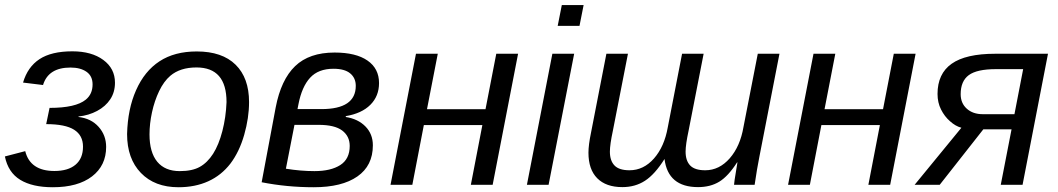

<svg xmlns="http://www.w3.org/2000/svg" viewBox="-26 -745 4265 774"><path d="M187 9.8Q104.5 9.8 55.7 -20Q6.8 -49.8 -6.3 -114.3L75.7 -135.7Q95.7 -55.7 193.4 -55.7Q248.5 -55.7 278.6 -81.1Q308.6 -106.4 308.6 -153.8Q308.6 -199.2 272.9 -221.9Q237.3 -244.6 160.2 -244.6L173.8 -310.1Q279.3 -310.1 319.8 -343.3Q347.2 -365.7 347.2 -404.8Q347.2 -438.5 322.8 -455.6Q298.3 -472.7 258.3 -472.7Q168.9 -472.7 147.5 -402.3L66.9 -412.1Q85.4 -475.1 133.3 -506.6Q181.2 -538.1 265.6 -538.1Q343.3 -538.1 390.4 -503.4Q437.5 -468.8 437.5 -411.6Q437.5 -373.5 418.5 -344.7Q399.4 -315.9 365.7 -297.9Q332 -279.8 290.5 -275.4V-273.4Q341.3 -267.6 371.6 -233.6Q401.9 -199.7 401.9 -152.8Q401.9 -77.6 345 -33.9Q288.1 9.8 187 9.8Z M978 -333.5Q978 -270 958.5 -201.7Q939 -133.3 902.8 -85.4Q866.2 -38.1 813.5 -14.2Q760.7 9.8 693.4 9.8Q597.7 9.8 542 -47.9Q486.3 -105.5 486.3 -204.6Q488.8 -305.7 522.5 -381.3Q556.6 -458.5 617.2 -498Q677.7 -537.6 767.1 -537.6Q869.6 -537.6 923.8 -484.1Q978 -430.7 978 -333.5ZM887.2 -333.5Q887.2 -473.1 766.1 -473.1Q700.2 -473.1 660.6 -439.5Q634.3 -417 615.5 -377.7Q596.7 -338.4 586.7 -292.2Q576.7 -246.1 576.7 -203.1Q576.7 -130.9 607.9 -93Q639.2 -55.2 698.7 -55.2Q749 -55.2 779.5 -72.3Q810.1 -89.4 833 -125Q856 -161.1 870.4 -216.6Q884.8 -272 887.2 -333.5Z M1502 -410.2Q1502 -357.4 1467 -322.5Q1432.1 -287.6 1368.2 -276.9L1367.7 -273.4Q1417.5 -265.6 1447.3 -235.1Q1477.1 -204.6 1477.1 -159.2Q1477.1 -77.1 1414.8 -33.7Q1352.5 9.8 1238.8 9.8Q1130.4 9.8 1028.8 -10.3L1085.4 -312Q1106.9 -423.8 1163.8 -478.5Q1220.7 -533.2 1322.8 -533.2Q1408.7 -533.2 1455.3 -501Q1502 -468.8 1502 -410.2ZM1269.5 -305.2Q1338.9 -305.2 1373.5 -328.6Q1408.2 -352.1 1408.2 -398.9Q1408.2 -430.7 1385.7 -449.2Q1363.3 -467.8 1318.4 -467.8Q1257.3 -467.8 1224.1 -431.6Q1190.9 -395.5 1177.2 -325.2L1173.3 -305.2ZM1126.5 -64.9Q1186.5 -55.2 1241.7 -55.2Q1307.6 -55.2 1345.7 -79.6Q1383.8 -104 1383.8 -156.7Q1383.8 -195.8 1353.5 -218.8Q1323.2 -241.7 1258.3 -241.7H1161.1Z M1682.6 -240.7 1636.2 0H1548.3L1650.9 -528.3H1738.8L1695.3 -304.7H1931.2L1974.6 -528.3H2062.5L1960 0H1872.1L1918.5 -240.7Z M2326.7 -724.6 2310.1 -640.6H2222.2L2238.8 -724.6ZM2288.6 -528.3 2185.5 0H2098.1L2200.7 -528.3Z M2945.3 -90.3Q2909.7 -34.7 2873.8 -12.7Q2837.9 9.3 2788.1 9.3Q2667 9.3 2652.8 -104Q2613.8 -42 2574.2 -16.4Q2534.7 9.3 2482.9 9.3Q2417 9.3 2381.6 -26.4Q2346.2 -62 2346.2 -129.4Q2346.2 -160.6 2356.4 -209.5L2418.5 -528.3H2505.4L2444.8 -218.8Q2432.6 -162.1 2432.6 -133.8Q2432.6 -97.2 2451.2 -77.9Q2469.7 -58.6 2511.7 -58.6Q2568.4 -58.6 2610.4 -106.2Q2652.3 -153.8 2666 -231.9L2723.6 -528.3H2810.5L2750 -218.8Q2737.8 -162.1 2737.8 -133.8Q2737.8 -97.2 2756.3 -77.9Q2774.9 -58.6 2816.9 -58.6Q2873.5 -58.6 2915.8 -106.9Q2958 -155.3 2971.2 -233.4L3028.8 -528.3H3116.2L3035.2 -112.8Q3025.9 -66.9 3016.1 0H2933.1Q2933.1 -3.9 2935.5 -20.5Q2938 -37.1 2941.4 -57.1Q2944.8 -77.1 2946.8 -90.3Z M3285.2 -240.7 3238.8 0H3150.9L3253.4 -528.3H3341.3L3297.9 -304.7H3533.7L3577.1 -528.3H3665L3562.5 0H3474.6L3521 -240.7Z M3938 -223.6 3762.2 0H3661.1L3849.6 -230Q3825.7 -236.3 3803.7 -256.3Q3781.7 -275.4 3767.6 -303.5Q3753.4 -331.5 3753.4 -366.2Q3753.4 -447.8 3810.3 -488Q3867.2 -528.3 3985.8 -528.3H4198.7L4096.2 0H4008.3L4051.8 -223.6ZM3935.5 -284.7H4063.5L4098.6 -466.3H3988.8Q3912.1 -466.3 3879.4 -442.1Q3846.7 -418 3846.7 -365.2Q3846.7 -329.1 3871.3 -306.9Q3896 -284.7 3935.5 -284.7Z"/></svg>

Font: Arimo
Style: Italic
Weight: 400
Italic angle: -12°
Designer: Steve Matteson
Foundry: Monotype Imaging Inc.
Version: Version 1.33